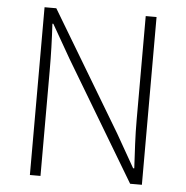

<svg xmlns="http://www.w3.org/2000/svg" viewBox="-52 -779 805 830"><g transform="rotate(5 350.5 -364.0)"><path d="M108 0V-728H159L468 -212L550 -68H555Q552 -121 549.5 -173.5Q547 -226 547 -278V-728H594V0H543L235 -515L152 -660H148Q151 -608 152.5 -558Q154 -508 154 -455V0Z"/></g></svg>

Font: Noto Sans KR Thin ExtraLight
Style: Regular
Weight: 250
Version: Version 2.004-H2;hotconv 1.0.118;makeotfexe 2.5.65603